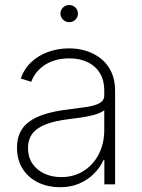

<svg xmlns="http://www.w3.org/2000/svg" viewBox="-20 -746 573 777"><path d="M222.7 11.7Q175.3 11.7 135.7 -6.8Q96.2 -25.4 72.5 -61.5Q48.8 -97.7 48.8 -148.9Q48.8 -183.1 61 -209.2Q73.2 -235.4 98.6 -253.9Q124 -272.5 163.6 -284.7Q203.1 -296.9 257.3 -303.2Q299.8 -308.6 332.3 -313.5Q364.7 -318.4 383.3 -328.9Q401.9 -339.4 401.9 -359.9V-381.3Q401.9 -420.4 384.8 -449.2Q367.7 -478 335.9 -493.9Q304.2 -509.8 260.3 -509.8Q220.7 -509.8 189.7 -497.6Q158.7 -485.4 137.5 -463.9Q116.2 -442.4 106.4 -415L64 -428.2Q78.1 -468.3 107.4 -495.4Q136.7 -522.5 176.3 -536.4Q215.8 -550.3 259.3 -550.3Q296.9 -550.3 330.3 -539.6Q363.8 -528.8 389.9 -507.6Q416 -486.3 430.9 -454.1Q445.8 -421.9 445.8 -378.4V0H402.3V-98.1H398.9Q384.8 -67.4 359.6 -42.5Q334.5 -17.6 300 -2.9Q265.6 11.7 222.7 11.7ZM227.5 -29.3Q278.3 -29.3 317.6 -53.7Q356.9 -78.1 379.4 -121.6Q401.9 -165 401.9 -219.7V-299.8Q393.1 -292.5 378.2 -286.9Q363.3 -281.2 344 -277.1Q324.7 -272.9 303.5 -269.8Q282.2 -266.6 261.2 -264.2Q202.1 -257.3 165 -242.7Q127.9 -228 110.6 -204.6Q93.3 -181.2 93.3 -147.5Q93.3 -110.8 110.8 -84.5Q128.4 -58.1 158.9 -43.7Q189.5 -29.3 227.5 -29.3ZM260.3 -656.2Q245.6 -656.2 235.1 -666.5Q224.6 -676.8 224.6 -690.9Q224.6 -705.6 235.1 -715.6Q245.6 -725.6 259.8 -725.6Q274.9 -725.6 285.2 -715.6Q295.4 -705.6 295.4 -690.9Q295.4 -676.8 285.2 -666.5Q274.9 -656.2 260.3 -656.2Z"/></svg>

Font: Inter 16pt ExtraLight
Style: Regular
Weight: 250
Version: Version 4.001;git-66647c0bb